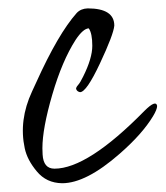

<svg xmlns="http://www.w3.org/2000/svg" viewBox="-20 -404 389 451"><path d="M186 -384.3Q248.5 -384.3 248.5 -343.8Q246.6 -322.8 214.8 -255.1Q183.1 -187.5 168 -187.5Q160.6 -189 158.7 -195.3Q158.7 -199.2 163.6 -204.6Q168.5 -210 175.3 -224.1Q196.8 -267.1 196.8 -296.4Q196.8 -325.7 188.5 -337.4Q175.3 -336.9 157.7 -310.5Q126 -261.2 102.8 -181.6Q79.6 -102.1 79.6 -55.7Q79.6 -46.4 80.1 -41Q82 -7.8 107.9 -7.8Q186 -7.8 319.3 -143.6Q346.2 -170.4 349.1 -155.3Q349.1 -147 339.4 -130.9Q314 -88.9 260.7 -42.5Q182.1 26.4 126 26.4Q88.9 25.9 66.4 -1.5Q43.9 -28.3 38.1 -55.7Q23.9 -121.6 55.2 -189Q56.2 -190.9 64.9 -210Q116.7 -324.7 160.2 -373.5Q169.9 -383.8 186 -384.3Z"/></svg>

Font: Kristi
Style: Regular
Weight: 400
Italic angle: -15°
Version: Version 1.004